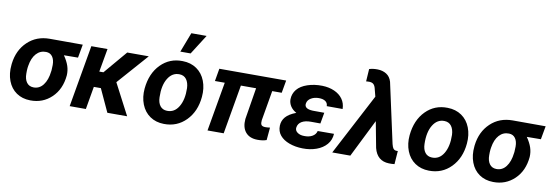

<svg xmlns="http://www.w3.org/2000/svg" viewBox="-57 -1194 4657 1615"><g transform="rotate(10 2271.0 -386.0)"><path d="M568.4 -414.1 448.2 -413.1Q478.5 -369.1 491.2 -330.6Q503.9 -292 501.5 -250.5Q490.7 -130.9 416 -59.6Q341.3 11.7 234.4 9.8Q165.5 8.8 116 -25.4Q66.4 -59.6 43.2 -120.8Q20 -182.1 27.8 -257.3L28.8 -268.1Q43 -384.8 118.7 -456.8Q194.3 -528.8 306.6 -528.8L588.9 -528.3ZM165.5 -255.4Q163.1 -232.4 163.6 -206.1Q163.6 -159.2 183.8 -131.3Q204.1 -103.5 241.7 -102.5Q292.5 -101.1 325.2 -143.8Q357.9 -186.5 366.2 -259.8L367.7 -270L369.6 -316.4Q369.6 -360.8 350.8 -387.2Q332 -413.6 296.9 -414.6Q246.6 -416 212.6 -378.7Q178.7 -341.3 168 -272.5Z M802.2 -194.8H742.2L708.5 0H570.3L662.1 -528.3H800.3L765.1 -329.6H800.3L968.8 -528.3H1152.8L921.9 -266.6L1061 0H892.1Z M1440.9 -538.1Q1510.7 -537.1 1561.3 -502.2Q1611.8 -467.3 1635.5 -406Q1659.2 -344.7 1652.3 -270Q1641.1 -144 1564.7 -66.2Q1488.3 11.7 1376 9.8Q1307.1 8.8 1256.8 -25.6Q1206.5 -60.1 1182.6 -121.1Q1158.7 -182.1 1165.5 -255.9Q1178.2 -386.7 1254.4 -463.9Q1330.6 -541 1440.9 -538.1ZM1301.8 -205.6Q1302.7 -158.7 1323.7 -131.6Q1344.7 -104.5 1382.8 -103.5Q1446.3 -101.6 1482.4 -161.9Q1518.6 -222.2 1516.1 -320.3Q1514.2 -367.2 1493.4 -395.3Q1472.7 -423.3 1434.1 -424.3Q1372.6 -426.3 1335.7 -366.5Q1298.8 -306.6 1301.8 -205.6ZM1471.7 -781.7H1602.1L1495.1 -613.3H1407.2Z M2307.1 -420.4H2226.1L2182.1 -164.1Q2179.2 -139.2 2186 -126Q2192.9 -112.8 2219.2 -111.8Q2234.4 -111.3 2261.2 -114.7L2251.5 -6.8Q2217.3 5.4 2172.9 4.4Q2106 3.4 2072 -37.6Q2038.1 -78.6 2044.4 -150.4L2088.4 -420.4H1958.5L1885.7 0H1747.6L1820.8 -420.4H1736.8L1755.4 -528.3H2326.2Z M2339.8 -145.5Q2341.3 -188.5 2368.7 -220.2Q2396 -252 2457.5 -275.4Q2424.8 -293 2407 -320.3Q2389.2 -347.7 2389.2 -379.4Q2390.1 -427.7 2419.9 -463.9Q2449.7 -500 2507.6 -519.5Q2565.4 -539.1 2633.8 -537.6Q2691.4 -536.1 2737.3 -515.9Q2783.2 -495.6 2808.8 -459.7Q2834.5 -423.8 2835.4 -375L2699.7 -375.5Q2699.7 -402.3 2679.4 -416.5Q2659.2 -430.7 2623 -430.7Q2585 -430.7 2556.6 -413.8Q2528.3 -397 2523.4 -369.1Q2514.2 -320.3 2591.3 -317.4L2689 -316.9L2672.4 -222.7L2591.8 -223.1Q2542.5 -223.1 2513.4 -205.8Q2484.4 -188.5 2479 -156.2Q2474.1 -129.9 2497.1 -112.5Q2520 -95.2 2556.2 -95.2Q2596.7 -93.8 2625.5 -110.1Q2654.3 -126.5 2661.1 -156.2L2800.3 -156.7Q2797.4 -103.5 2764.9 -65.7Q2732.4 -27.8 2678.2 -8.3Q2624 11.2 2560.5 9.8Q2497.6 8.8 2446 -10.3Q2394.5 -29.3 2366.5 -63.2Q2338.4 -97.2 2339.8 -145.5Z M3068.8 -753.9Q3111.8 -752.9 3143.8 -732.7Q3175.8 -712.4 3188.5 -669.9L3300.3 -157.7Q3307.1 -130.4 3315.4 -119.9Q3323.7 -109.4 3337.4 -107.4H3345.7H3354L3345.7 5.9Q3321.8 8.8 3297.9 7.8Q3196.8 4.9 3169.9 -100.6L3127.9 -322.8L2967.3 0H2813L3088.4 -524.9L3069.8 -597.2Q3062.5 -622.1 3047.6 -631.6Q3032.7 -641.1 3004.9 -639.2L2989.7 -638.2L2996.6 -744.6Q3029.3 -754.9 3068.8 -753.9Z M3704.1 -538.1Q3773.9 -537.1 3824.5 -502.2Q3875 -467.3 3898.7 -406Q3922.4 -344.7 3915.5 -270Q3904.3 -144 3827.9 -66.2Q3751.5 11.7 3639.2 9.8Q3570.3 8.8 3520 -25.6Q3469.7 -60.1 3445.8 -121.1Q3421.9 -182.1 3428.7 -255.9Q3441.4 -386.7 3517.6 -463.9Q3593.8 -541 3704.1 -538.1ZM3564.9 -205.6Q3565.9 -158.7 3586.9 -131.6Q3607.9 -104.5 3646 -103.5Q3709.5 -101.6 3745.6 -161.9Q3781.7 -222.2 3779.3 -320.3Q3777.3 -367.2 3756.6 -395.3Q3735.8 -423.3 3697.3 -424.3Q3635.7 -426.3 3598.9 -366.5Q3562 -306.6 3564.9 -205.6Z M4522 -414.1 4401.9 -413.1Q4432.1 -369.1 4444.8 -330.6Q4457.5 -292 4455.1 -250.5Q4444.3 -130.9 4369.6 -59.6Q4294.9 11.7 4188 9.8Q4119.1 8.8 4069.6 -25.4Q4020 -59.6 3996.8 -120.8Q3973.6 -182.1 3981.4 -257.3L3982.4 -268.1Q3996.6 -384.8 4072.3 -456.8Q4147.9 -528.8 4260.3 -528.8L4542.5 -528.3ZM4119.1 -255.4Q4116.7 -232.4 4117.2 -206.1Q4117.2 -159.2 4137.5 -131.3Q4157.7 -103.5 4195.3 -102.5Q4246.1 -101.1 4278.8 -143.8Q4311.5 -186.5 4319.8 -259.8L4321.3 -270L4323.2 -316.4Q4323.2 -360.8 4304.4 -387.2Q4285.6 -413.6 4250.5 -414.6Q4200.2 -416 4166.3 -378.7Q4132.3 -341.3 4121.6 -272.5Z"/></g></svg>

Font: RobotoInd
Style: Bold Italic
Weight: 700
Italic angle: -12°
Designer: Google
Version: Version 2.001150; 2014